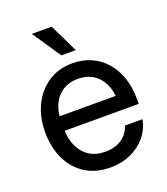

<svg xmlns="http://www.w3.org/2000/svg" viewBox="-136 -825 813 932"><g transform="rotate(-20 270.5 -359.0)"><path d="M276.4 11.7Q200.2 11.7 146 -22.9Q91.8 -57.6 63 -118.4Q34.2 -179.2 34.2 -256.8Q34.2 -335.4 64.2 -396.5Q94.2 -457.5 147.7 -492.4Q201.2 -527.3 270.5 -527.3Q324.7 -527.3 368.7 -507.8Q412.6 -488.3 443.8 -452.1Q475.1 -416 491.7 -366.7Q508.3 -317.4 508.3 -257.3V-231.9H79.1V-306.6H458L417.5 -282.2Q417.5 -332.5 399.4 -369.6Q381.3 -406.7 348.6 -427Q315.9 -447.3 271 -447.3Q227.1 -447.3 194.3 -427Q161.6 -406.7 143.6 -369.6Q125.5 -332.5 125.5 -282.2V-242.2Q125.5 -191.4 143.3 -152.3Q161.1 -113.3 194.8 -91.1Q228.5 -68.8 276.9 -68.8Q312.5 -68.8 339.4 -79.8Q366.2 -90.8 383.8 -110.4Q401.4 -129.9 409.2 -155.8H500Q490.2 -106 459 -68.4Q427.7 -30.8 380.6 -9.5Q333.5 11.7 276.4 11.7ZM235.8 -581.5 136.7 -728.5H239.3L310.5 -581.5Z"/></g></svg>

Font: Inter Cardless Display
Style: Regular
Weight: 400
Designer: Rasmus Andersson
Foundry: rsms
Version: Version 4.001;git-9221beed3